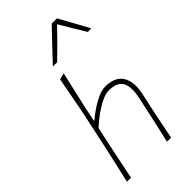

<svg xmlns="http://www.w3.org/2000/svg" viewBox="-301 -1088 1170 1170"><g transform="rotate(-45 284.0 -503.0)"><path d="M48 0Q61 -56.5 72.5 -108Q84 -159.5 98 -220.5L156.5 -494Q168.5 -558 179.8 -616.8Q191 -675.5 201 -729L242.5 -740Q228.5 -679.5 214.8 -618.8Q201 -558 186.5 -494L168 -405.5H173Q196 -425.5 229 -448.2Q262 -471 297.5 -487.5Q333 -504 363 -504Q446.5 -504 479.2 -453.5Q512 -403 493 -311Q489 -291 484 -270.2Q479 -249.5 473 -221Q460.5 -160.5 450 -108.5Q439.5 -56.5 428 0H393Q406 -56.5 417.5 -108.5Q429 -160.5 442.5 -221L462 -313Q478.5 -390.5 456.2 -431.2Q434 -472 361 -472Q337.5 -472 303.5 -456.5Q269.5 -441 231.2 -414.2Q193 -387.5 157 -354L128 -220Q115.5 -159.5 105 -108Q94.5 -56.5 83 0ZM525 -814Q499.5 -856 474.5 -897Q449.5 -938 425.5 -980Q386 -938.5 345.5 -898Q305 -857.5 262 -816H225Q271 -865 315.2 -911.5Q359.5 -958 405 -1006H450Q476.5 -959 502.8 -910.8Q529 -862.5 555 -815Z"/></g></svg>

Font: Commissioner Loud Thin
Style: Italic
Weight: 100
Italic angle: -12°
Designer: Kostas Bartsokas
Foundry: Kostas Bartsokas
Version: Version 1.000; ttfautohint (v1.8.3)